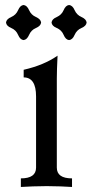

<svg xmlns="http://www.w3.org/2000/svg" viewBox="-20 -744 365 764"><path d="M266.6 0Q225.6 -2.9 166 -3.4Q106.4 -2.9 63 0V-34.2Q123.5 -34.2 123.5 -77.1V-360.4Q123.5 -436 74.2 -436V-466.3Q155.3 -484.9 209 -522.5Q206.1 -463.4 206.1 -431.6V-77.1Q206.1 -34.2 266.6 -34.2ZM254.9 -584.5Q241.2 -585.9 233.2 -605.2Q225.1 -624.5 205.8 -632.6Q186.5 -640.6 185.1 -654.3Q186.5 -668 205.8 -676.3Q225.1 -684.6 233.2 -703.6Q241.2 -722.7 254.9 -724.1Q268.6 -722.7 276.9 -703.6Q285.2 -684.6 304.2 -676.3Q323.2 -668 324.7 -654.3Q323.2 -640.6 304.2 -632.6Q285.2 -624.5 276.9 -605.2Q268.6 -585.9 254.9 -584.5ZM73.7 -584.5Q60.1 -585.9 52 -605.2Q43.9 -624.5 24.7 -632.6Q5.4 -640.6 3.9 -654.3Q5.4 -668 24.7 -676.3Q43.9 -684.6 52 -703.6Q60.1 -722.7 73.7 -724.1Q87.4 -722.7 95.7 -703.6Q104 -684.6 123 -676.3Q142.1 -668 143.6 -654.3Q142.1 -640.6 123 -632.6Q104 -624.5 95.7 -605.2Q87.4 -585.9 73.7 -584.5Z"/></svg>

Font: Almanac
Style: Regular
Weight: 400
Designer: Eden's Almanac
Version: Version 3.501;March 28, 2021;FontCreator 13.0.0.2683 64-bit